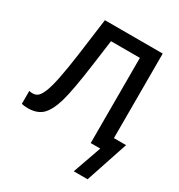

<svg xmlns="http://www.w3.org/2000/svg" viewBox="-204 -826 1088 1164"><g transform="rotate(30 340.0 -244.0)"><path d="M487.8 -596.2H285.6L261.7 -419.9Q234.9 -221.7 210.9 -140.1Q186.5 -59.1 150.6 -25.6Q114.7 7.8 51.3 7.8Q21 7.8 7.3 2V-87.9Q15.1 -84.5 32.2 -84.5Q54.2 -84.5 68.8 -97.9Q83.5 -111.3 96.2 -142.1Q111.3 -177.2 126 -249.8Q140.6 -322.3 155.3 -429.2L189.9 -688H594.7V-96.2H679.7L581.1 199.7H484.4L554.7 0H487.8Z"/></g></svg>

Font: Arimo Medium
Style: Regular
Weight: 500
Designer: Steve Matteson
Foundry: Monotype Imaging Inc.
Version: Version 1.33